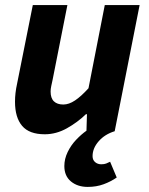

<svg xmlns="http://www.w3.org/2000/svg" viewBox="-20 -516 584 755"><path d="M325 219Q285 219 259 197.5Q233 176 233 137Q233 109 246 82Q259 55 279.5 33.5Q300 12 320 -2L322 -67H318Q285 -35 243 -11.5Q201 12 156 12Q95 12 67 -21Q39 -54 39 -116Q39 -133 41 -150.5Q43 -168 47 -186L109 -496H245L187 -203Q184 -189 181.5 -177.5Q179 -166 179 -156Q179 -130 192 -117.5Q205 -105 229 -105Q251 -105 275 -121Q299 -137 328 -169L392 -496H529L431 0Q392 12 368 39.5Q344 67 344 98Q344 113 354 121.5Q364 130 378 130Q390 130 397.5 127Q405 124 413 120L439 182Q416 198 387.5 208.5Q359 219 325 219Z"/></svg>

Font: Source Sans 3
Style: Bold Italic
Weight: 700
Italic angle: -11°
Designer: Paul D. Hunt
Foundry: Adobe
Version: Version 3.052;hotconv 1.1.0;makeotfexe 2.6.0